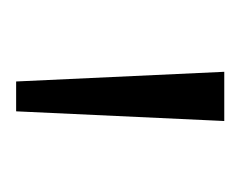

<svg xmlns="http://www.w3.org/2000/svg" viewBox="-50 -704 298 238"><g transform="rotate(90 99.0 -585.0)"><path d="M130 -714 118 -456H81L69 -714Z"/></g></svg>

Font: BC Sans Light
Style: Regular
Weight: 300
Designer: Monotype Design Team
Foundry: Monotype Imaging Inc.
Version: Version 2.000;GOOG;noto-source:20170915:90ef993387c0